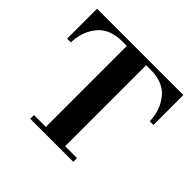

<svg xmlns="http://www.w3.org/2000/svg" viewBox="-170 -907 1098 1098"><g transform="rotate(45 379.0 -357.5)"><path d="M205 0V-30H301V-685H264Q162 -685 112 -622.5Q62 -560 60 -473H30V-715H728V-473H698Q696 -560 646 -622.5Q596 -685 494 -685H457V-30H553V0Z"/></g></svg>

Font: Justus
Style: Bold
Weight: 700
Version: Version 001.001